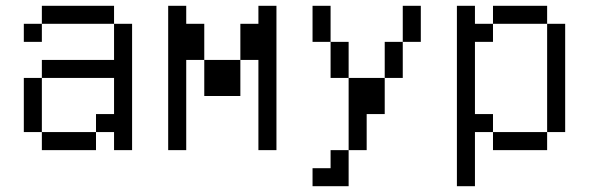

<svg xmlns="http://www.w3.org/2000/svg" viewBox="-20 -520 2040 665"><path d="M125 -62.5V0H312.5V-62.5ZM125 -62.5V-250H62.5V-62.5ZM375 -62.5V0H437.5V-437.5H375Q375 -437.5 375 -312.5H125V-250H375Q375 -250 375 -125H312.5V-62.5ZM125 -437.5H62.5V-375H125ZM125 -437.5H375V-500H125Z M562.5 -500Q562.5 -500 562.5 0H625V-312.5H687.5Q687.5 -312.5 687.5 -187.5H812.5Q812.5 -187.5 812.5 -312.5H687.5Q687.5 -312.5 687.5 -437.5H625V-500ZM875 -312.5V0H937.5Q937.5 0 937.5 -500H875V-437.5H812.5Q812.5 -437.5 812.5 -312.5Z M1125 62.5H1062.5V125H1187.5Q1187.5 125 1187.5 0H1125ZM1187.5 0H1250Q1250 0 1250 -125H1312.5Q1312.5 -125 1312.5 -250H1187.5Q1187.5 -250 1187.5 0ZM1187.5 -250Q1187.5 -250 1187.5 -375H1125Q1125 -375 1125 -250ZM1312.5 -250H1375Q1375 -250 1375 -375H1312.5Q1312.5 -375 1312.5 -250ZM1125 -375Q1125 -375 1125 -500H1062.5Q1062.5 -500 1062.5 -375ZM1375 -375H1437.5Q1437.5 -375 1437.5 -500H1375Q1375 -500 1375 -375Z M1562.5 -500Q1562.5 -500 1562.5 125H1625V-62.5H1687.5V0H1875V-62.5H1687.5V-125H1625Q1625 -125 1625 -375H1687.5V-437.5H1625V-500ZM1875 -62.5H1937.5Q1937.5 -62.5 1937.5 -437.5H1875Q1875 -437.5 1875 -62.5ZM1687.5 -437.5H1875V-500H1687.5Z"/></svg>

Font: Unifont
Style: Regular
Weight: 500
Version: Version 15.1.04